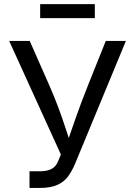

<svg xmlns="http://www.w3.org/2000/svg" viewBox="-20 -930 668 950"><path d="M126 0V-82.5H176.8Q212.9 -82.5 234.9 -94Q256.8 -105.5 267.6 -132.3L281.2 -165.5L25.4 -727.5H127L222.7 -510.7Q248.5 -452.1 267.1 -402.3Q285.6 -352.5 301 -305.7Q316.4 -258.8 333 -209.5H307.1Q330.1 -274.9 355.2 -347.7Q380.4 -420.4 416.5 -510.7L503.4 -727.5H603L351.6 -120.1Q336.9 -85 317.4 -57.9Q297.9 -30.8 264.4 -15.4Q231 0 175.3 0ZM449.2 -909.7V-840.3H178.7V-909.7Z"/></svg>

Font: Adwaita Sans
Style: Regular
Weight: 400
Designer: Rasmus Andersson
Foundry: rsms
Version: Version 4.001;git-9221beed3